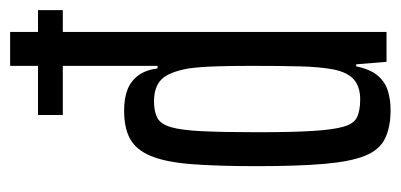

<svg xmlns="http://www.w3.org/2000/svg" viewBox="-226 -557 791 379"><g transform="rotate(-90 169.5 -367.5)"><path d="M132 -639V-688H339V-639ZM142 8Q108 8 85.5 -3Q63 -14 51.5 -42.5Q40 -71 35.5 -123Q31 -175 31 -256Q31 -334 35 -385Q39 -436 51 -465Q63 -494 84.5 -506Q106 -518 141 -518Q166 -518 183 -511Q200 -504 210.5 -489.5Q221 -475 224 -452H229V-743H296V0H237L232 -60H228Q222 -31 209 -16.5Q196 -2 178.5 3Q161 8 142 8ZM163 -52Q187 -52 201.5 -64Q216 -76 222 -105Q227 -132 228 -171Q229 -210 229 -267Q229 -305 228 -336.5Q227 -368 224 -390Q217 -430 202 -444.5Q187 -459 159 -459Q139 -459 126.5 -452.5Q114 -446 108 -425.5Q102 -405 100 -364Q98 -323 98 -255Q98 -187 100.5 -146Q103 -105 109 -84.5Q115 -64 128 -58Q141 -52 163 -52Z"/></g></svg>

Font: Saira UltraCondensed Medium
Style: Regular
Weight: 500
Width: 1
Designer: Hector Gatti with collaboration of the Omnibus-Type team
Foundry: Omnibus-Type
Version: Version 1.101